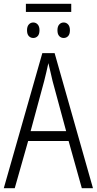

<svg xmlns="http://www.w3.org/2000/svg" viewBox="-20 -996 512 1016"><path d="M357 -976V-933H117V-976ZM156 -877Q170 -877 179.5 -866.5Q189 -856 189 -836Q189 -815 179.5 -805Q170 -795 156 -795Q142 -795 132.5 -805Q123 -815 123 -836Q123 -856 132.5 -866.5Q142 -877 156 -877ZM317 -877Q331 -877 340.5 -866.5Q350 -856 350 -836Q350 -815 340.5 -805Q331 -795 317 -795Q303 -795 293.5 -805Q284 -815 284 -836Q284 -856 293.5 -866.5Q303 -877 317 -877ZM413 0 343 -250H129L58 0H0L204 -715H269L472 0ZM258 -568Q253 -591 247 -615.5Q241 -640 236 -662Q231 -639 225.5 -615.5Q220 -592 214 -568L142 -302H330Z"/></svg>

Font: Noto Sans Condensed Light
Style: Regular
Weight: 300
Width: 3
Designer: Monotype Design Team
Foundry: Monotype Imaging Inc.
Version: Version 2.013; ttfautohint (v1.8.4.7-5d5b)